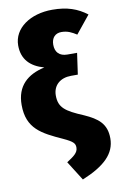

<svg xmlns="http://www.w3.org/2000/svg" viewBox="-112 -885 746 1191"><g transform="rotate(-10 261.0 -290.0)"><path d="M305 -825C167 -825 59 -752 59 -643C59 -557 108 -505 195 -481C87 -457 16 -396 16 -276C16 -126 107 -82 232 -25C295 4 305 17 305 43C305 76 276 95 233 123L310 245C453 186 522 119 522 23C522 -69 471 -108 386 -146C274 -193 235 -221 235 -297C235 -362 282 -401 349 -401H392L411 -535H350C300 -535 274 -563 274 -610C274 -654 299 -679 337 -679C376 -679 402 -665 432 -646L522 -757C463 -802 399 -825 305 -825Z"/></g></svg>

Font: Glow Sans SC Normal Heavy
Style: Regular
Weight: 900
Designer: Ryoko NISHIZUKA (kana, bopomofo & ideographs); Paul D. Hunt (Latin, Greek & Cyrillic); Sandoll Communications, Soo-young
Version: Version 0.93